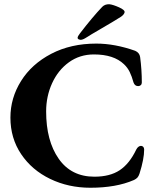

<svg xmlns="http://www.w3.org/2000/svg" viewBox="-20 -869 749 903"><path d="M29 0ZM29 -316Q29 -408 79 -488Q129 -568 221 -616Q313 -664 433 -664Q520 -664 616 -630Q636 -621 639 -601Q647 -541 647 -481Q647 -473 642 -468.5Q637 -464 630 -464Q614 -464 608 -481Q600 -510 590 -530.5Q580 -551 563 -567Q515 -613 422 -613Q355 -613 304 -576Q253 -539 225 -477.5Q197 -416 197 -345Q197 -207 256 -122.5Q315 -38 424 -38Q497 -38 543 -68.5Q589 -99 621 -166Q625 -174 631 -178.5Q637 -183 643 -183Q649 -183 653.5 -178.5Q658 -174 658 -166Q658 -121 636 -52Q632 -40 626 -33.5Q620 -27 609 -22Q526 14 405 14Q302 14 216 -27.5Q130 -69 79.5 -144Q29 -219 29 -316ZM345 -691Q345 -698 356 -712Q416 -790 461 -837Q474 -850 495 -849Q512 -847 540 -834.5Q568 -822 566 -811Q563 -799 547 -789Q519 -771 457 -735Q405 -705 382 -690Q374 -685 367 -683Q360 -681 357 -682Q345 -684 345 -691Z"/></svg>

Font: EB Garamond
Style: Bold
Weight: 700
Designer: Georg Duffner and Octavio Pardo
Foundry: Georg Duffner
Version: Version 1.000; ttfautohint (v1.6)